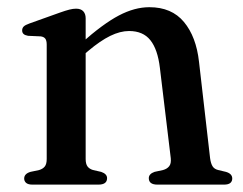

<svg xmlns="http://www.w3.org/2000/svg" viewBox="-20 -500 659 520"><path d="M212 -450.5V-69.5Q212 -56 217 -49.2Q222 -42.5 232 -39.5L254 -34.5Q270 -29 270 -17.5Q270 0 246.5 0H68Q56.5 0 51 -4.5Q45.5 -9 45.5 -16.5Q45.5 -23 49.8 -27.5Q54 -32 62.5 -34.5L86 -39.5Q96 -42.5 101.2 -49Q106.5 -55.5 106.5 -69.5V-379Q106.5 -390.5 102.5 -395.5Q98.5 -400.5 90 -401.5L56 -403Q47.5 -404.5 43.8 -408Q40 -411.5 40 -417.5Q40 -424 44.2 -428.2Q48.5 -432.5 60 -436.5L142.5 -466Q158 -471.5 168 -474Q178 -476.5 186 -476.5Q199 -476.5 205.5 -469.5Q212 -462.5 212 -450.5ZM197.5 -344 178 -364 200 -383Q259 -435.5 301.8 -458Q344.5 -480.5 384.5 -480.5Q445 -480.5 478.2 -440.5Q511.5 -400.5 519 -332.5L549 -71.5Q551 -57 555.8 -49.5Q560.5 -42 571 -39.5L592 -34.5Q600.5 -32 604.8 -27.5Q609 -23 609 -16.5Q609 -9 603.8 -4.5Q598.5 0 586.5 0H406.5Q383 0 383 -17.5Q383 -29 398.5 -34.5L421.5 -39.5Q432.5 -42.5 438.2 -49.8Q444 -57 442.5 -71.5L413 -316.5Q407 -366.5 387.2 -391.2Q367.5 -416 329.5 -416Q305.5 -416 278.5 -402.8Q251.5 -389.5 219.5 -362.5Z"/></svg>

Font: Fraunces 10pt
Style: Regular
Weight: 400
Version: Version 1.000;[b76b70a41]